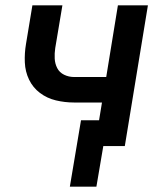

<svg xmlns="http://www.w3.org/2000/svg" viewBox="-20 -550 616 723"><path d="M243 153H343L369 0H450L537 -530H424L380 -260H259Q239 -260 221.5 -268.5Q204 -277 195.5 -293.5Q187 -310 186 -329.5Q185 -349 188 -369L215 -530H102L78 -385Q72 -350 73.5 -315Q75 -280 89.5 -250Q104 -220 130.5 -200Q157 -180 190.5 -172Q224 -164 259 -164H364L353 -97H285Z"/></svg>

Font: Iosevka Sparkle SmBdObl
Style: Regular
Weight: 600
Italic angle: -9°
Designer: Belleve Invis
Foundry: Belleve Invis
Version: Version 4.5.0; ttfautohint (v1.8.3)